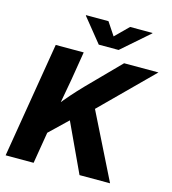

<svg xmlns="http://www.w3.org/2000/svg" viewBox="-134 -1059 1046 1168"><g transform="rotate(15 389.0 -475.0)"><path d="M163.1 -144 180.2 -305.2Q209 -346.2 236.1 -380.9Q263.2 -415.5 294.2 -450.9Q325.2 -486.3 366.2 -528.8L561.5 -727.5H777.8L411.6 -363.3L397 -368.2ZM10.3 0 130.9 -727.5H307.1L277.8 -548.8L242.2 -352.1L231 -268.1L186.5 0ZM475.6 0 330.6 -311 449.2 -439.5 668 0ZM403.3 -950.2 457.5 -868.7 539.6 -950.2H680.7L680.2 -947.3L508.3 -796.9H383.3L261.7 -947.3L262.2 -950.2Z"/></g></svg>

Font: Inter 17pt ExtraBold
Style: Italic
Weight: 800
Italic angle: -9.3988°
Version: Version 4.001;git-66647c0bb